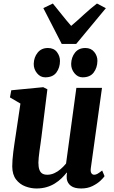

<svg xmlns="http://www.w3.org/2000/svg" viewBox="-20 -1060 646 1090"><path d="M186.5 10Q155.5 10 124 -1.8Q92.5 -13.5 71.2 -41Q50 -68.5 49.5 -115Q49.5 -132.5 51 -153.5Q52.5 -174.5 55.5 -197.8Q58.5 -221 62 -244.8Q65.5 -268.5 69 -291L96 -472L36.5 -507L44 -547.5L225.5 -565L249 -553L216 -288.5Q213.5 -267 210.2 -245Q207 -223 204.2 -203Q201.5 -183 199.8 -166Q198 -149 198 -137Q198 -112 203.5 -96.8Q209 -81.5 220 -74.8Q231 -68 248.5 -68Q269 -68 288.8 -77Q308.5 -86 325.2 -100.8Q342 -115.5 355 -131.5L413.5 -561H559L495.5 -105Q493 -85.5 498.8 -76.8Q504.5 -68 514.5 -68Q523.5 -68 532.8 -73Q542 -78 560 -92L573.5 -60Q568.5 -51.5 551 -34.8Q533.5 -18 505.5 -4Q477.5 10 441 10Q402.5 10 382.8 -4.8Q363 -19.5 359 -44.5Q359 -47.5 358.8 -51.5Q358.5 -55.5 358.5 -60.2Q358.5 -65 359.2 -69.8Q360 -74.5 360.5 -79L358.5 -80Q346 -64 329.5 -48Q313 -32 292 -18.8Q271 -5.5 244.8 2.2Q218.5 10 186.5 10ZM236.5 -621Q209 -621 190 -644.5Q171 -668 171.5 -697.5Q172.5 -735 193.8 -761.2Q215 -787.5 252 -787.5Q285.5 -787.5 303 -764.8Q320.5 -742 320.5 -714Q320.5 -676 300.2 -648.5Q280 -621 236.5 -621ZM449 -621Q421.5 -621 402.5 -644.5Q383.5 -668 384 -697.5Q385 -735 405.8 -761.2Q426.5 -787.5 464.5 -787.5Q497 -787.5 515.2 -764.8Q533.5 -742 533 -714Q532.5 -676 512 -648.5Q491.5 -621 449 -621ZM330.5 -810.5 226 -1014 280 -1040Q305 -1009.5 330.8 -977Q356.5 -944.5 384 -913Q421 -944.5 456 -977Q491 -1009.5 530.5 -1040L581 -1013.5L412.5 -810.5Z"/></svg>

Font: Merriweather 24pt ExtraBold
Style: Italic
Weight: 800
Italic angle: -7.8°
Version: Version 2.101